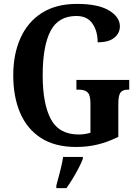

<svg xmlns="http://www.w3.org/2000/svg" viewBox="-20 -744 714 985"><path d="M371 10Q262 10 190.5 -36Q119 -82 83.5 -164.5Q48 -247 48 -358Q48 -466 85 -548.5Q122 -631 194.5 -677.5Q267 -724 375 -724Q483 -724 539 -690.5Q595 -657 595 -609Q595 -574 566.5 -550.5Q538 -527 481 -527Q481 -585 454 -623.5Q427 -662 372 -662Q279 -662 239 -584.5Q199 -507 199 -358Q199 -211 241 -132.5Q283 -54 384 -54Q416 -54 444 -63V-214Q444 -255 430 -269.5Q416 -284 385 -284H372V-334H643V-284H636Q609 -284 598 -269Q587 -254 587 -210V-42Q535 -16 482.5 -3Q430 10 371 10ZM269 208Q277 177 288 136Q299 95 304 61H405V71Q397 92 383 119Q369 146 352.5 173Q336 200 321 221H269Z"/></svg>

Font: Noto Serif Hebrew Condensed
Style: Bold
Weight: 700
Width: 3
Designer: Monotype Design Team
Foundry: Monotype Imaging Inc.
Version: Version 2.004; ttfautohint (v1.8.4.7-5d5b)